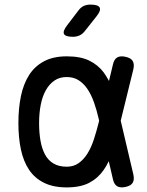

<svg xmlns="http://www.w3.org/2000/svg" viewBox="-20 -805 640 835"><path d="M349 -670Q339 -657 326 -651Q313 -645 297 -645Q265 -645 258.5 -657Q252 -669 272 -695L320 -758Q330 -772 343 -778.5Q356 -785 373 -785Q407 -785 413.5 -772Q420 -759 399 -733ZM560 -46Q565 -23 557 -10Q549 3 526 8Q503 13 489.5 5Q476 -3 471 -26L453 -104Q443 -83 431 -66Q406 -30 368 -10Q330 10 270 10Q212 10 171.5 -10Q131 -30 106.5 -66.5Q82 -103 71 -154.5Q60 -206 60 -270Q60 -334 71 -387Q82 -440 106.5 -478.5Q131 -517 171.5 -538.5Q212 -560 270 -560Q330 -560 368 -541.5Q406 -523 431 -490Q443 -473 454 -453L471 -524Q476 -547 489.5 -555Q503 -563 526 -558Q549 -553 557 -540Q565 -527 560 -504L505 -280ZM411 -280 410 -285Q401 -325 389 -359Q377 -393 360.5 -417.5Q344 -442 322 -456Q300 -470 270 -470Q239 -470 216.5 -454.5Q194 -439 179 -412Q164 -385 157 -348.5Q150 -312 150 -270Q150 -228 156 -193.5Q162 -159 175.5 -133.5Q189 -108 212.5 -94Q236 -80 270 -80Q300 -80 322 -95.5Q344 -111 360.5 -137.5Q377 -164 388.5 -199.5Q400 -235 410 -275Z"/></svg>

Font: Maple Mono NF
Style: Regular
Weight: 400
Monospace: yes
Designer: subframe7536
Version: Version 7.000